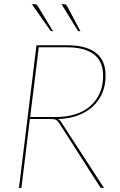

<svg xmlns="http://www.w3.org/2000/svg" viewBox="-20 -922 588 942"><path d="M73 0ZM126.5 -338 85 0H73L159 -700H309Q401 -700 449.5 -663.5Q498 -627 498 -551Q498 -502 480.8 -463.2Q463.5 -424.5 432.5 -397Q401.5 -369.5 358.8 -354.5Q316 -339.5 265 -338Q272.5 -334.5 279 -325L490 0H482Q478 0 475.5 -0.8Q473 -1.5 470 -6L269 -320Q265.5 -325 262 -328.5Q258.5 -332 254 -334.2Q249.5 -336.5 243 -337.2Q236.5 -338 227 -338ZM128 -348H257Q308.5 -348 350.8 -361.8Q393 -375.5 423 -401.8Q453 -428 469.5 -465.2Q486 -502.5 486 -550Q486 -621.5 440.5 -655.8Q395 -690 308 -690H170L167 -664ZM291 -901.5Q299 -901.5 302.8 -899.2Q306.5 -897 310 -890.5L374.5 -769H368Q363.5 -769 361 -773L282 -901.5ZM147.5 -901.5Q155 -901.5 158.8 -899.5Q162.5 -897.5 166.5 -890.5L240 -769H233.5Q230.5 -769 226.5 -773L136.5 -901.5Z"/></svg>

Font: Lato Hairline
Style: Italic
Weight: 100
Italic angle: -7°
Designer: Lukasz Dziedzic
Foundry: tyPoland Lukasz Dziedzic
Version: Version 2.007; 2014-02-27